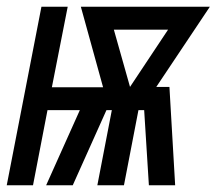

<svg xmlns="http://www.w3.org/2000/svg" viewBox="-48 -550 643 570"><path d="M-28 0 75 -530H153L106 -291H258L192 -530H575L416 -292H455L472 0H394L380 -223H363L320 0H241L284 -223H268L168 0H89L189 -223H93L50 0ZM338 -292 451 -462H290Z"/></svg>

Font: Lode Dark
Style: Bold Italic
Weight: 700
Italic angle: -11°
Monospace: yes
Designer: Belleve Invis
Foundry: Belleve Invis
Version: Version 29.2.0; ttfautohint (v1.8.3)